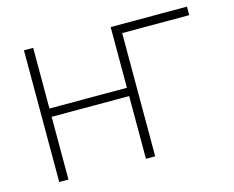

<svg xmlns="http://www.w3.org/2000/svg" viewBox="-99 -858 1226 1004"><g transform="rotate(-15 514.0 -356.5)"><path d="M104.5 0V-713H154.5V-384.5H574V-713H987V-667H624V0H574V-339.5H154.5V0Z"/></g></svg>

Font: Heraclito ExtraLight
Style: Regular
Weight: 200
Designer: Kostas Bartsokas (font) & Cristiano Sobral (main changes)
Foundry: Kostas Bartsokas (font) & Cristiano Sobral (main changes)
Version: Version 1.00;July 8, 2020;FontCreator 13.0.0.2655 64-bit